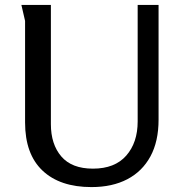

<svg xmlns="http://www.w3.org/2000/svg" viewBox="-20 -749 747 781"><path d="M187 -729V-244Q187 -162 229.5 -112.5Q272 -63 358 -63Q447 -63 493.5 -116Q540 -169 540 -255V-729H625V-262Q625 -174 592 -113Q559 -52 498 -20Q437 12 352 12Q224 12 153 -55Q82 -122 82 -251V-664L67 -729Z"/></svg>

Font: Rosario Light Medium
Style: Regular
Weight: 500
Version: Version 1.101; ttfautohint (v1.8.1.43-b0c9)